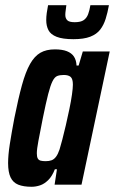

<svg xmlns="http://www.w3.org/2000/svg" viewBox="-20 -707 440 735"><path d="M101 8Q70 8 50 0Q30 -8 20.5 -28Q11 -48 11 -83Q11 -113 17.5 -155Q24 -197 35 -255Q50 -330 64 -381Q78 -432 95 -462Q112 -492 134.5 -505Q157 -518 190 -518Q218 -518 236 -511Q254 -504 263 -490.5Q272 -477 273 -456H281L297 -510H400L292 0H189L198 -59H190Q180 -33 165 -18Q150 -3 133.5 2.5Q117 8 101 8ZM155 -90Q168 -90 177.5 -93.5Q187 -97 194.5 -107Q202 -117 208 -135Q212 -148 218.5 -172.5Q225 -197 232 -227.5Q239 -258 245.5 -289Q252 -320 255.5 -345Q259 -370 259 -383Q259 -405 250.5 -412.5Q242 -420 224 -420Q209 -420 199 -416Q189 -412 181 -396Q173 -380 164.5 -347Q156 -314 144 -255Q133 -199 127 -167.5Q121 -136 121 -120Q121 -107 124.5 -100.5Q128 -94 135.5 -92Q143 -90 155 -90ZM261 -557Q220 -557 197 -566Q174 -575 165.5 -591.5Q157 -608 157 -630Q157 -643 159 -657.5Q161 -672 164 -687H234Q233 -677 231.5 -667.5Q230 -658 230 -650Q230 -637 237.5 -629.5Q245 -622 266 -622Q289 -622 300.5 -630Q312 -638 317.5 -653Q323 -668 326 -687H397Q392 -659 384.5 -635Q377 -611 363.5 -593.5Q350 -576 325.5 -566.5Q301 -557 261 -557Z"/></svg>

Font: Saira ExtraCondensed
Style: Bold Italic
Weight: 700
Width: 2
Italic angle: -12°
Designer: Hector Gatti with collaboration of the Omnibus-Type team
Foundry: Omnibus-Type
Version: Version 1.101